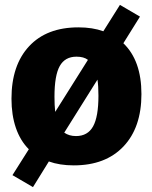

<svg xmlns="http://www.w3.org/2000/svg" viewBox="-20 -663 623 786"><path d="M485 -486Q559 -415 559 -278Q559 -141 485.5 -63.5Q412 14 282 14Q224 14 180 -2L115 103L31 54L98 -52Q63 -87 45 -139.5Q27 -192 27 -259Q27 -396 99 -473.5Q171 -551 301 -551Q359 -551 403 -535L471 -643L553 -595ZM203 -267Q203 -232 206 -205L340 -418Q323 -431 293 -431Q246 -431 224.5 -392.5Q203 -354 203 -267ZM383 -271Q383 -312 379 -337L243 -120Q263 -106 291 -106Q339 -106 361 -145.5Q383 -185 383 -271Z"/></svg>

Font: Bitter Pro ExtraBold
Style: Regular
Weight: 800
Designer: Sol Matas, and Bitter project Authors
Foundry: Sol Matas
Version: Version 1.010